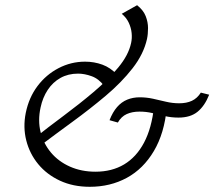

<svg xmlns="http://www.w3.org/2000/svg" viewBox="-20 -712 824 738"><path d="M325 6Q261 6 210.5 -17.5Q160 -41 127 -81Q94 -121 81 -172Q68 -223 79 -278Q91 -337 124 -381Q157 -425 205 -450Q253 -475 307 -475Q342 -475 373.5 -463.5Q405 -452 430 -425L380 -382Q360 -409 332.5 -419Q305 -429 280 -429Q242 -429 212.5 -412.5Q183 -396 163.5 -366.5Q144 -337 136 -299Q125 -249 136 -204.5Q147 -160 176 -125.5Q205 -91 249 -71.5Q293 -52 347 -52Q410 -52 457 -80Q504 -108 533.5 -163.5Q563 -219 572 -302L621 -298Q612 -200 571.5 -131.5Q531 -63 467.5 -28.5Q404 6 325 6ZM132 -150 111 -180Q164 -222 224.5 -267Q285 -312 340 -358.5Q395 -405 434.5 -452.5Q474 -500 484 -547Q488 -565 486 -585Q484 -605 475 -624.5Q466 -644 448 -659L507 -692Q531 -673 540 -650Q549 -627 549 -604Q549 -581 545 -562Q532 -504 489.5 -449.5Q447 -395 386.5 -344Q326 -293 259.5 -244.5Q193 -196 132 -150ZM433 -241 401 -250Q413 -281 430 -300.5Q447 -320 469 -329Q491 -338 517 -338Q543 -338 568 -332.5Q593 -327 618 -321Q643 -315 669 -315Q697 -315 717.5 -324.5Q738 -334 752 -356L784 -348Q767 -305 739.5 -282.5Q712 -260 666 -260Q638 -260 613 -266Q588 -272 565 -277.5Q542 -283 516 -283Q488 -283 467 -273.5Q446 -264 433 -241Z"/></svg>

Font: Ysabeau Office
Style: Italic
Weight: 400
Italic angle: -12°
Designer: Christian Thalmann (Catharsis Fonts)
Version: Version 2.001;gftools[0.9.30]; featfreeze: tnum,lnum,ss02